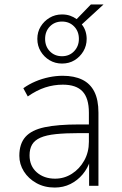

<svg xmlns="http://www.w3.org/2000/svg" viewBox="-20 -836 548 864"><path d="M226 8Q180 8 144 -12Q108 -32 87.5 -64.5Q67 -97 67 -135Q67 -189 94.5 -220Q122 -251 181 -263.5Q240 -276 336 -276H390V-237H338Q275 -237 231.5 -232.5Q188 -228 162 -216.5Q136 -205 124.5 -185.5Q113 -166 113 -137Q113 -89 145.5 -60.5Q178 -32 228 -32Q269 -32 303.5 -54Q338 -76 359 -113.5Q380 -151 380 -198V-329Q380 -394 351.5 -424.5Q323 -455 263 -455Q222 -455 183.5 -442.5Q145 -430 105 -402L85 -439Q110 -457 139.5 -469.5Q169 -482 200.5 -488.5Q232 -495 262 -495Q314 -495 350 -477.5Q386 -460 404.5 -423.5Q423 -387 423 -329V0H381V-114H386Q375 -79 352 -51.5Q329 -24 297 -8Q265 8 226 8ZM259 -550Q228 -550 203 -565Q178 -580 163 -605Q148 -630 148 -661Q148 -692 163 -716.5Q178 -741 203 -756Q228 -771 259 -771Q279 -771 295 -765.5Q311 -760 325 -750L389 -816H446L348 -726Q359 -713 364.5 -696Q370 -679 370 -661Q370 -630 355 -605Q340 -580 315.5 -565Q291 -550 259 -550ZM259 -583Q292 -583 313.5 -605.5Q335 -628 335 -661Q335 -695 313.5 -717Q292 -739 259 -739Q226 -739 204.5 -717Q183 -695 183 -661Q183 -627 204.5 -605Q226 -583 259 -583Z"/></svg>

Font: Nunito Sans 10pt SemiCondensed ExtraLight
Style: Regular
Weight: 250
Width: 4
Designer: Vernon Adams
Foundry: Vernon Adams
Version: Version 3.101;gftools[0.9.27]